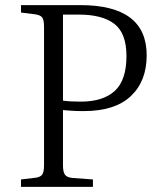

<svg xmlns="http://www.w3.org/2000/svg" viewBox="-20 -730 624 750"><path d="M62 0V-29L121 -36Q139 -39 145.5 -49Q152 -59 152 -86V-626Q152 -652 145 -661.5Q138 -671 118 -674L62 -681V-710H294Q553 -710 553 -514Q553 -413 491 -354.5Q429 -296 306 -296Q278 -296 257.5 -297.5Q237 -299 226 -300V-84Q226 -59 233.5 -48Q241 -37 262 -35L343 -29V0ZM295 -333Q383 -333 428.5 -375Q474 -417 474 -511Q474 -600 427 -636.5Q380 -673 288 -673H226V-337Q251 -333 295 -333Z"/></svg>

Font: Literata 36pt Light
Style: Regular
Weight: 300
Designer: Latin by Veronika Burian and Jose Scaglione. Greek by Irene Vlachou. Cyrillic by Vera Evstafieva.
Foundry: TypeTogether
Version: Version 3.002